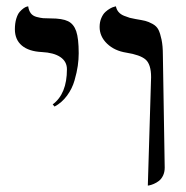

<svg xmlns="http://www.w3.org/2000/svg" viewBox="-20 -579 585 605"><path d="M151.9 -243.2 146 -250Q190.9 -283.2 190.9 -360.8Q190.9 -385.3 169.9 -399.4Q149.4 -413.1 111.8 -415Q70.8 -417 48.8 -435.5Q26.9 -454.1 26.9 -486.8Q26.9 -505.4 31.2 -519.8Q35.6 -534.2 41.7 -541.3Q47.9 -548.3 54 -552.7Q60.1 -557.1 64.5 -558.1L68.8 -559.1Q70.8 -545.4 77.1 -537.1Q83.5 -528.8 95.5 -525.6Q107.4 -522.5 116 -521.7Q124.5 -521 140.1 -521Q176.3 -521 194.3 -512.2Q212.4 -503.4 220.2 -480.5Q228 -457.5 228 -411.1Q228 -392.1 225.1 -371.6Q222.2 -351.1 214.8 -325.4Q207.5 -299.8 191.2 -277.6Q174.8 -255.4 151.9 -243.2ZM445.8 5.9 456.1 -335.9Q456.1 -376.5 438.5 -391.6Q421.4 -406.2 377.9 -413.1Q340.8 -418.9 317.4 -441.4Q293.9 -463.9 293.9 -494.1Q293.9 -509.8 299.3 -522.2Q304.7 -534.7 312 -541.3Q319.3 -547.9 326.9 -552.2Q334.5 -556.6 339.8 -557.6L345.2 -559.1Q347.2 -548.8 353.5 -541.3Q359.9 -533.7 370.8 -529.3Q381.8 -524.9 388.7 -522.9Q395.5 -521 407.2 -519Q427.7 -515.6 437.7 -513.2Q447.8 -510.7 460.7 -503.7Q473.6 -496.6 479.2 -485.4Q484.9 -474.1 489 -454.3Q493.2 -434.6 493.2 -405.8L499 -50.8Q499 -36.6 493.7 -25.6Q488.3 -14.6 480.5 -8.8Q472.7 -2.9 464.6 0.5Q456.5 3.9 451.2 4.9Z"/></svg>

Font: Linux Biolinum G
Style: Regular
Weight: 400
Designer: Philipp H. Poll
Foundry: Philipp H. Poll
Version: Version 1.1.0 ; ttfautohint (v1.6)